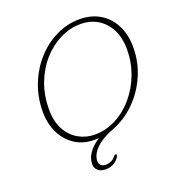

<svg xmlns="http://www.w3.org/2000/svg" viewBox="-161 -842 1085 1181"><g transform="rotate(-20 382.0 -252.0)"><path d="M492 -714Q568 -714 624.8 -679.8Q681.5 -645.5 713 -584Q744.5 -522.5 744.5 -439.5Q744.5 -342 706.5 -255.2Q668.5 -168.5 602.8 -103.5Q537 -38.5 453.5 -7Q379 21 338 61.2Q297 101.5 297 144Q297 163.5 309 173.2Q321 183 339.5 183Q356 183 373.5 175.8Q391 168.5 403 152Q409.5 143.5 416 143.5Q425 143.5 421.5 154.5Q415.5 173.5 389.8 191.5Q364 209.5 330 209.5Q298 209.5 279.5 193.5Q261 177.5 261 151Q261 112.5 285.5 77.8Q310 43 355 14.5Q346 15 339 15Q332 15 325.5 15Q253 15 199 -20.2Q145 -55.5 115.2 -116.8Q85.5 -178 85.5 -255.5Q85.5 -350 118.2 -433.2Q151 -516.5 207.8 -579.5Q264.5 -642.5 337.8 -678.2Q411 -714 492 -714ZM126.5 -256.5Q126.5 -176 156.5 -122.2Q186.5 -68.5 235 -41.5Q283.5 -14.5 338.5 -14.5Q413.5 -14.5 479.8 -49.2Q546 -84 596.5 -144Q647 -204 675.5 -280.2Q704 -356.5 704 -439.5Q704 -516.5 675.8 -571.2Q647.5 -626 598.5 -655Q549.5 -684 487 -684Q418 -684 353.2 -651.8Q288.5 -619.5 237.2 -561.8Q186 -504 156.2 -426Q126.5 -348 126.5 -256.5Z"/></g></svg>

Font: Fraunces 9pt SuperSoft Thin
Style: Italic
Weight: 100
Italic angle: -16°
Version: Version 1.000;[0bf87f6ff]